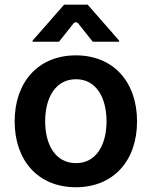

<svg xmlns="http://www.w3.org/2000/svg" viewBox="-20 -789 648 820"><path d="M376.1 -610.8H488.6V-615.8L354.4 -769.2H253.9L119.3 -615.8V-610.8H231.9L293.7 -688.6C299 -695.7 308.6 -695.7 314.3 -688.6ZM304 10.7C463.8 10.7 565.3 -101.9 565.3 -270.6C565.3 -439.6 463.8 -552.6 304 -552.6C144.2 -552.6 42.6 -439.6 42.6 -270.6C42.6 -101.9 144.2 10.7 304 10.7ZM304.7 -92.3C216.3 -92.3 172.9 -171.2 172.9 -271C172.9 -370.7 216.3 -450.6 304.7 -450.6C391.7 -450.6 435 -370.7 435 -271C435 -171.2 391.7 -92.3 304.7 -92.3Z"/></svg>

Font: RA Gorm Semi Bold
Style: Regular
Weight: 600
Designer: Rasmus Andersson
Foundry: rsms
Version: Version 3.000;hotconv 1.0.109;makeotfexe 2.5.65596